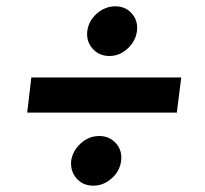

<svg xmlns="http://www.w3.org/2000/svg" viewBox="-20 -598 647 607"><path d="M275 -11Q242 -11 222 -34Q202 -57 205 -90Q210 -122 235.5 -145Q261 -168 294 -168Q326 -168 346.5 -145Q367 -122 363 -90Q359 -57 333 -34Q307 -11 275 -11ZM326 -421Q293 -421 272.5 -444.5Q252 -468 256 -500Q260 -532 286 -555Q312 -578 345 -578Q377 -578 397 -555Q417 -532 413 -500Q409 -468 383.5 -444.5Q358 -421 326 -421ZM66 -242 79 -353H553L539 -242Z"/></svg>

Font: Inclusive Sans SemiBold
Style: Italic
Weight: 600
Italic angle: -7°
Designer: Olivia King
Foundry: Olivia King
Version: Version 2.004